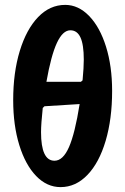

<svg xmlns="http://www.w3.org/2000/svg" viewBox="-20 -757 510 786"><path d="M439 -385Q439 -270 412.5 -180.5Q386 -91 338 -41Q290 9 228 9Q172 9 128 -36.5Q84 -82 59 -163Q34 -244 34 -347Q34 -460 61 -548.5Q88 -637 136 -687Q184 -737 247 -737Q301 -737 345 -691.5Q389 -646 414 -566Q439 -486 439 -385ZM170 -422H311L318 -428Q323 -481 323 -513Q323 -574 309.5 -603.5Q296 -633 268 -633Q237 -633 213 -581.5Q189 -530 170 -422ZM306 -331 162 -322 155 -315Q148 -249 148 -216Q148 -99 203 -99Q238 -99 262.5 -155Q287 -211 306 -331Z"/></svg>

Font: Alegreya ExtraBold
Style: Regular
Weight: 800
Designer: Juan Pablo del Peral
Foundry: Huerta Tipografica
Version: Version 2.007; ttfautohint (v1.6)